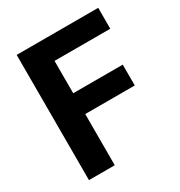

<svg xmlns="http://www.w3.org/2000/svg" viewBox="-168 -828 885 944"><g transform="rotate(-30 274.0 -355.5)"><path d="M491.2 -408.7H210V-592.3H526.4V-710.9H63.5V0H210V-290.5H491.2Z"/></g></svg>

Font: Roboto
Style: Bold
Weight: 700
Designer: Google
Version: Version 2.137; 2017